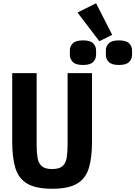

<svg xmlns="http://www.w3.org/2000/svg" viewBox="-20 -1147 831 1179"><path d="M205 -698V-256Q205 -212 210.5 -178.5Q216 -145 236 -127Q256 -109 300 -109Q344 -109 364 -127Q384 -145 389.5 -178.5Q395 -212 395 -256V-698H545V-276Q545 -181 526 -116.5Q507 -52 454.5 -20Q402 12 300 12Q199 12 146 -20Q93 -52 74 -116.5Q55 -181 55 -276V-698ZM456 -1070 570 -1127 669 -933 590 -894ZM490 -748Q445 -748 427 -766.5Q409 -785 409 -810V-837Q409 -863 427 -881Q445 -899 490 -899Q534 -899 552 -881Q570 -863 570 -837V-810Q570 -785 552 -766.5Q534 -748 490 -748ZM710 -748Q666 -748 648 -766.5Q630 -785 630 -810V-837Q630 -863 648 -881Q666 -899 710 -899Q755 -899 773 -881Q791 -863 791 -837V-810Q791 -785 773 -766.5Q755 -748 710 -748Z"/></svg>

Font: Lilex Nerd Font
Style: Bold
Weight: 700
Designer: Mike Abbink, Paul van der Laan, Pieter van Rosmalen, Mikhael Khrustik
Foundry: Mikhael Khrustik
Version: Version 2.400; ttfautohint (v1.8.4.7-5d5b);Nerd Fonts 3.3.0